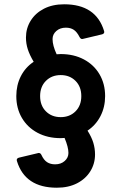

<svg xmlns="http://www.w3.org/2000/svg" viewBox="-20 -768 573 895"><path d="M59 -17Q58 -19 58 -22Q58 -30 68 -33L156 -54L160 -55Q169 -55 173 -46Q184 -22 199.5 -12Q215 -2 237 -2Q264 -2 281.5 -17.5Q299 -33 299 -55Q299 -82 281 -125Q275 -124 263 -124Q202 -124 155 -149Q108 -174 82 -218.5Q56 -263 56 -320Q56 -371 77 -412.5Q98 -454 137 -480Q118 -512 109.5 -538.5Q101 -565 101 -593Q101 -636 123 -671.5Q145 -707 185 -727.5Q225 -748 279 -748Q427 -748 465 -624Q466 -622 466 -619Q466 -611 456 -608L368 -587L363 -586Q356 -586 351 -595Q339 -619 324 -629Q309 -639 287 -639Q260 -639 242.5 -623.5Q225 -608 225 -586Q225 -556 244 -515Q250 -516 263 -516Q324 -516 371 -491Q418 -466 444 -421.5Q470 -377 470 -320Q470 -269 448.5 -227Q427 -185 388 -159Q407 -129 415 -102.5Q423 -76 423 -48Q423 -5 401 30.5Q379 66 339 86.5Q299 107 245 107Q97 107 59 -17ZM359 -320Q359 -364 332 -391Q305 -418 263 -418Q221 -418 194 -391Q167 -364 167 -320Q167 -276 194 -249Q221 -222 263 -222Q305 -222 332 -249Q359 -276 359 -320Z"/></svg>

Font: LINE Seed Sans TH App
Style: Bold
Weight: 700
Designer: Dalton Maag Ltd | Thai characters by Cadson Demak Co.,Ltd.
Foundry: Dalton Maag Ltd
Version: Version 1.003